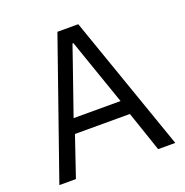

<svg xmlns="http://www.w3.org/2000/svg" viewBox="-126 -812 892 926"><g transform="rotate(-20 320.5 -349.0)"><path d="M618 0H530L460 -206H178L108 0H23L267 -698H374ZM439 -280 351 -533 321 -620H316L286 -533L198 -280Z"/></g></svg>

Font: IBM Plex Sans Var
Style: Regular
Weight: 400
Designer: Mike Abbink, Paul van der Laan, Pieter van Rosmalen
Foundry: Bold Monday
Version: Version 3.000